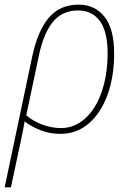

<svg xmlns="http://www.w3.org/2000/svg" viewBox="-24 -566 555 826"><path d="M114 -320Q137 -431 185 -488.5Q233 -546 314 -546Q384 -546 425.5 -494Q467 -442 467 -336Q467 -235 438 -156.5Q409 -78 357 -34Q305 10 236 10Q191 10 150 -6Q109 -22 82 -44Q76 -6 65 43L23 240H-4ZM439 -337Q439 -429 406 -475Q373 -521 312 -521Q243 -521 202.5 -470.5Q162 -420 142 -321L89 -70Q119 -44 159 -29.5Q199 -15 238 -15Q297 -15 343 -57Q389 -99 414 -172.5Q439 -246 439 -337Z"/></svg>

Font: Noto Serif NarrowThin
Style: Italic
Weight: 250
Width: 4
Italic angle: -12°
Designer: Monotype Design Team
Foundry: Monotype Imaging Inc.
Version: Version 1.001